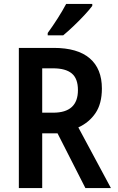

<svg xmlns="http://www.w3.org/2000/svg" viewBox="-20 -958 603 978"><path d="M76 0V-714H254Q375 -714 437 -661Q499 -608 499 -507Q499 -430 466.5 -382Q434 -334 379 -309L545 0H415L273 -279H195V0ZM251 -384Q377 -384 377 -499Q377 -558 345.5 -584Q314 -610 250 -610H195V-384ZM223 -790Q248 -824 273.5 -864Q299 -904 317 -938H450V-928Q436 -909 410 -881Q384 -853 354.5 -825Q325 -797 302 -778H223Z"/></svg>

Font: Noto Sans Mono SemiCondensed SemiBold
Style: Regular
Weight: 600
Width: 4
Designer: Monotype Design Team
Foundry: Monotype Imaging Inc.
Version: Version 2.014; ttfautohint (v1.8.4.7-5d5b)